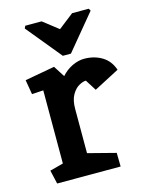

<svg xmlns="http://www.w3.org/2000/svg" viewBox="-107 -759 636 827"><g transform="rotate(-15 211.0 -346.0)"><path d="M87 -692H160L228 -639L296 -692H370L376 -682L246 -525H210L82 -681ZM44 0 30 -61 90 -77V-403L39 -400L28 -465L161 -489L193 -439Q214 -463 241.5 -476Q269 -489 295 -489Q339 -489 373.5 -468.5Q408 -448 422 -406L309 -347L278 -396Q265 -396 247 -386Q229 -376 215.5 -352.5Q202 -329 202 -290V-93L326 -61L327 0Z"/></g></svg>

Font: Kreon SemiBold
Style: Regular
Weight: 600
Designer: Julia Petretta
Foundry: Julia Petretta and Eli Heuer
Version: Version 2.002